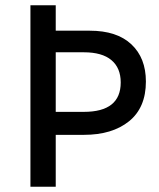

<svg xmlns="http://www.w3.org/2000/svg" viewBox="-20 -710 605 730"><path d="M95.7 0V-689.9H191.9V-593.3H321.3Q424.3 -593.3 479.5 -541.5Q534.7 -489.7 534.7 -399.9Q534.7 -300.8 470.7 -249Q406.7 -197.3 298.8 -197.3H191.9V0ZM191.9 -284.7H298.8Q439 -284.7 439 -396.5Q439 -451.7 403.6 -481.4Q368.2 -511.2 298.8 -511.2H191.9Z"/></svg>

Font: HK Grotesk SemiBold Legacy
Style: Regular
Weight: 600
Designer: Alfredo Marco Pradil
Foundry: Hanken Design Co.
Version: Version 2.022;PS 002.022;hotconv 1.0.88;makeotf.lib2.5.64775